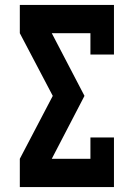

<svg xmlns="http://www.w3.org/2000/svg" viewBox="-20 -755 540 775"><path d="M60 0V-114L193 -368L60 -621V-735H440V-535H345V-621H189L321 -368L189 -114H345V-200H440V0Z"/></svg>

Font: Iosevka Curly Slab Heavy
Style: Regular
Weight: 900
Monospace: yes
Designer: Belleve Invis
Foundry: Belleve Invis
Version: Version 22.1.2; ttfautohint (v1.8.4)